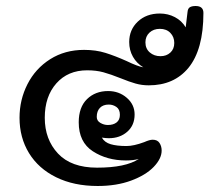

<svg xmlns="http://www.w3.org/2000/svg" viewBox="-20 -629 714 639"><path d="M657 -586Q657 -464 607 -403Q559 -345 475 -345Q452 -345 431 -351Q410 -357 383 -368Q348 -382 324 -388.5Q300 -395 270 -395Q206 -395 167.5 -351.5Q129 -308 129 -237Q129 -165 173 -118Q217 -71 303 -71Q398 -71 442 -100Q424 -95 399 -95Q336 -95 289 -125.5Q242 -156 242 -222Q242 -272 269.5 -299Q297 -326 340 -326Q376 -326 402 -303.5Q428 -281 428 -248Q428 -212 403.5 -190.5Q379 -169 342 -169Q333 -169 319 -171Q328 -155 348.5 -149Q369 -143 401 -143Q425 -143 460 -156Q478 -164 488 -164Q504 -164 511 -153Q518 -142 518 -128Q518 -101 491.5 -73.5Q465 -46 416.5 -28Q368 -10 305 -10Q226 -10 167 -39Q108 -68 76.5 -119.5Q45 -171 45 -237Q45 -297 71.5 -349Q98 -401 147 -432Q196 -463 260 -463Q299 -463 331 -453Q363 -443 401 -426Q438 -408 457 -405Q435 -418 422.5 -440Q410 -462 410 -489Q410 -530 438.5 -557Q467 -584 512 -584Q539 -584 562 -572Q585 -560 598 -538L604 -588Q605 -601 612 -605Q619 -609 631 -609Q657 -609 657 -586ZM464 -488Q464 -467 478.5 -454.5Q493 -442 514 -442Q534 -442 547 -454Q560 -466 560 -486Q560 -506 547 -519.5Q534 -533 512 -533Q491 -533 477.5 -520.5Q464 -508 464 -488ZM302 -240Q302 -227 314 -220Q326 -213 339 -213Q357 -213 368 -221.5Q379 -230 379 -247Q379 -265 367.5 -273Q356 -281 342 -281Q323 -281 312.5 -270Q302 -259 302 -240Z"/></svg>

Font: Mali Medium
Style: Regular
Weight: 500
Version: Version 1.000; ttfautohint (v1.6)